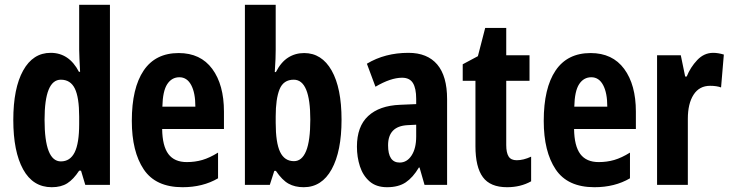

<svg xmlns="http://www.w3.org/2000/svg" viewBox="-20 -780 3082 810"><path d="M198.2 9.8Q119.1 9.8 77.6 -65.4Q36.1 -140.6 36.1 -273.9Q36.1 -407.7 77.6 -482.4Q119.1 -557.1 193.8 -557.1Q271.5 -557.1 313 -477.1H317.9Q316.4 -508.8 315.2 -531.5Q314 -554.2 314 -569.8V-759.8H443.8V0H339.8L321.8 -60.1H314Q290 -23.4 263.9 -6.8Q237.8 9.8 198.2 9.8ZM236.8 -99.1Q275.9 -99.1 294.9 -137.2Q314 -175.3 314 -256.8V-288.1Q314 -369.1 295.7 -406.5Q277.3 -443.8 236.8 -443.8Q168 -443.8 168 -274.9Q168 -99.1 236.8 -99.1Z M733.9 -556.2Q826.2 -556.2 875.5 -489.3Q924.8 -422.4 924.8 -309.1V-235.8H664.1Q665 -164.1 690.4 -130.1Q715.8 -96.2 768.1 -96.2Q802.7 -96.2 833.7 -105.2Q864.7 -114.3 899.9 -136.2V-27.8Q835.9 9.8 750 9.8Q636.7 9.8 586.4 -65.4Q536.1 -140.6 536.1 -270Q536.1 -408.2 585.9 -482.2Q635.7 -556.2 733.9 -556.2ZM736.8 -454.1Q704.6 -454.1 685.5 -425Q666.5 -396 665 -330.1H804.2Q804.2 -388.2 786.6 -421.1Q769 -454.1 736.8 -454.1Z M1143.1 -759.8V-569.8Q1143.1 -554.2 1142.3 -531Q1141.6 -507.8 1139.2 -476.1H1144Q1165.5 -518.1 1195.6 -537.1Q1225.6 -556.2 1263.2 -556.2Q1337.4 -556.2 1379.2 -482.4Q1420.9 -408.7 1420.9 -274.9Q1420.9 -141.6 1379.2 -65.9Q1337.4 9.8 1261.2 9.8Q1224.1 9.8 1197.3 -5.1Q1170.4 -20 1144 -59.1H1137.2L1118.2 0H1013.2V-759.8ZM1219.2 -443.8Q1175.8 -443.8 1159.4 -403.3Q1143.1 -362.8 1143.1 -289.1V-262.2Q1143.1 -178.2 1161.6 -139.2Q1180.2 -100.1 1220.2 -100.1Q1253.9 -100.1 1271.5 -143.1Q1289.1 -186 1289.1 -275.9Q1289.1 -443.8 1219.2 -443.8Z M1703.1 -557.1Q1782.7 -557.1 1824.5 -508.1Q1866.2 -459 1866.2 -361.8V0H1771L1750 -73.2H1747.1Q1722.2 -31.2 1691.7 -10.7Q1661.1 9.8 1612.8 9.8Q1567.4 9.8 1539.3 -14.6Q1511.2 -39.1 1498.5 -78.1Q1485.8 -117.2 1485.8 -161.1Q1485.8 -246.6 1533.2 -290.5Q1580.6 -334.5 1668 -337.9L1735.8 -340.8V-362.8Q1735.8 -407.7 1721.9 -429.9Q1708 -452.1 1676.3 -452.1Q1628.4 -452.1 1564 -414.1L1527.8 -511.2Q1604 -557.1 1703.1 -557.1ZM1735.8 -253.9 1699.2 -252Q1617.2 -247.6 1617.2 -167Q1617.2 -94.2 1666 -94.2Q1696.8 -94.2 1716.3 -124Q1735.8 -153.8 1735.8 -204.1Z M2159.7 -104Q2188.5 -104 2220.7 -119.1V-15.1Q2176.3 9.8 2119.1 9.8Q2048.3 9.8 2017.1 -32.7Q1985.8 -75.2 1985.8 -163.1V-439H1932.1V-508.8L1996.1 -543L2026.9 -662.1H2115.7V-546.9H2213.9V-439H2115.7V-168Q2115.7 -135.7 2125.7 -119.9Q2135.7 -104 2159.7 -104Z M2471.7 -556.2Q2564 -556.2 2613.3 -489.3Q2662.6 -422.4 2662.6 -309.1V-235.8H2401.9Q2402.8 -164.1 2428.2 -130.1Q2453.6 -96.2 2505.9 -96.2Q2540.5 -96.2 2571.5 -105.2Q2602.5 -114.3 2637.7 -136.2V-27.8Q2573.7 9.8 2487.8 9.8Q2374.5 9.8 2324.2 -65.4Q2273.9 -140.6 2273.9 -270Q2273.9 -408.2 2323.7 -482.2Q2373.5 -556.2 2471.7 -556.2ZM2474.6 -454.1Q2442.4 -454.1 2423.3 -425Q2404.3 -396 2402.8 -330.1H2542Q2542 -388.2 2524.4 -421.1Q2506.8 -454.1 2474.6 -454.1Z M2988.8 -557.1Q3009.3 -557.1 3033.7 -549.8L3022 -411.1Q3003.4 -418 2975.6 -418Q2930.2 -418 2906 -380.4Q2881.8 -342.8 2881.8 -278.8V0H2752V-546.9H2852.1L2870.6 -457H2877Q2892.6 -496.1 2921.4 -526.6Q2950.2 -557.1 2988.8 -557.1Z"/></svg>

Font: Open Sans Condensed
Style: Bold
Weight: 700
Width: 3
Designer: Monotype Design Team
Foundry: Monotype Imaging Inc.
Version: Version 3.003; ttfautohint (v1.8.4)